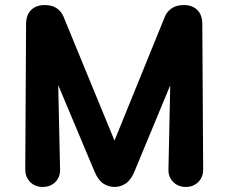

<svg xmlns="http://www.w3.org/2000/svg" viewBox="-20 -730 904 760"><path d="M148.8 10Q119 10 99.5 -9.5Q80 -29 80 -58.8L83.2 -633.8Q83.2 -671.5 103.6 -690.8Q124 -710 156.5 -710Q186.5 -710 204.9 -697Q223.2 -684 231.2 -664.5L433.2 -173.5L632.8 -664.5Q640.8 -684 659.5 -697Q678.2 -710 707.8 -710Q741 -710 760.9 -690.6Q780.8 -671.2 780.8 -634L784.2 -58.8Q784.2 -29 764.9 -9.5Q745.5 10 715.5 10Q685.5 10 665.8 -9.5Q646 -29 646.8 -58.8L653.8 -392.2L512.5 -51.8Q498.8 -18 478.2 -4Q457.8 10 433.2 10Q408.5 10 388.1 -4Q367.8 -18 353.8 -51.8L210.5 -393L217.8 -58.8Q218.5 -29 199.1 -9.5Q179.8 10 148.8 10Z"/></svg>

Font: National Park
Style: Regular
Weight: 400
Designer: Andrea Herstowski, Ben Hoepner
Version: Version 1.009